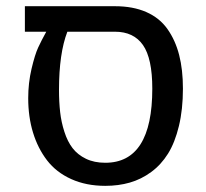

<svg xmlns="http://www.w3.org/2000/svg" viewBox="-20 -584 664 618"><path d="M350.1 -564Q408.2 -564 450.9 -545.2Q493.7 -526.4 519 -490.5Q544.4 -454.6 556.6 -407.2Q568.8 -359.9 568.8 -298.8Q568.8 -231.9 555.9 -178.5Q543 -125 520.8 -89.4Q498.5 -53.7 466.6 -30.3Q434.6 -6.8 397.9 3.7Q361.3 14.2 318.8 14.2Q257.3 14.2 209.2 -7.6Q161.1 -29.3 131.3 -68.1Q101.6 -106.9 86.2 -157.5Q70.8 -208 70.8 -268.1Q70.8 -316.9 81.5 -362.5Q92.3 -408.2 102.8 -430.9Q113.3 -453.6 128.9 -481.9H60.1V-564ZM318.8 -60.1Q470.2 -60.1 470.2 -298.8Q470.2 -396 440.2 -439Q410.2 -481.9 350.1 -481.9H196.8Q169.9 -412.1 169.9 -294.9Q169.9 -255.4 173.6 -223.1Q177.2 -190.9 187.3 -159.7Q197.3 -128.4 213.6 -107.2Q230 -85.9 256.6 -73Q283.2 -60.1 318.8 -60.1Z"/></svg>

Font: FiraGO
Style: Regular
Weight: 400
Designer: bBox Type
Foundry: bBox Type GmbH
Version: Version 1.001;PS 001.001;hotconv 1.0.88;makeotf.lib2.5.64775